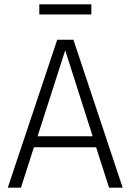

<svg xmlns="http://www.w3.org/2000/svg" viewBox="-20 -869 605 889"><path d="M425 -187H137L77 0H16L245 -685H320L548 0H485ZM409 -238 282 -636 154 -238ZM162 -802V-849H403V-802Z"/></svg>

Font: Statis Sans Light
Style: Regular
Weight: 300
Designer: bBox Type GmbH
Foundry: bBox Type GmbH
Version: Version 1.000